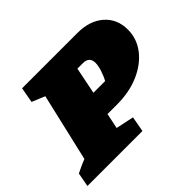

<svg xmlns="http://www.w3.org/2000/svg" viewBox="-154 -725 906 906"><g transform="rotate(-45 298.5 -272.0)"><path d="M-30 0 -17 -70Q-3 -77 13 -84.5Q29 -92 50 -100L129 -440L64 -467L78 -544H447Q529 -544 578 -501Q627 -458 627 -387Q627 -326 589.5 -277.5Q552 -229 487.5 -201Q423 -173 341 -173H277L261 -96L351 -77L337 0ZM364 -425H328L301 -291H379Q390 -310 399 -337.5Q408 -365 408 -384Q408 -425 364 -425Z"/></g></svg>

Font: Piazzolla SC Black
Style: Italic
Weight: 900
Italic angle: -11.3°
Designer: Juan Pablo del Peral
Foundry: Huerta Tipografica
Version: Version 1.330